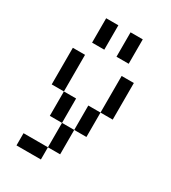

<svg xmlns="http://www.w3.org/2000/svg" viewBox="-235 -937 1105 1239"><g transform="rotate(30 318.0 -318.0)"><path d="M90.9 -545.5V-272.7H181.8V-545.5ZM454.5 -545.5V-272.7H545.5V-545.5ZM272.7 -90.9V90.9H363.6V-90.9ZM272.7 90.9H90.9V181.8H272.7ZM363.6 -272.7V-90.9H454.5V-272.7ZM181.8 -272.7V-90.9H272.7V-272.7ZM181.8 -818.2V-636.4H272.7V-818.2ZM363.6 -818.2V-636.4H454.5V-818.2Z"/></g></svg>

Font: Departure Mono
Style: Regular
Weight: 400
Monospace: yes
Designer: Helena Zhang
Version: Version 1.500;Glyphs 3.3.1 (3343)